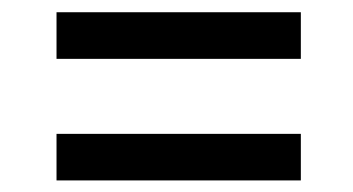

<svg xmlns="http://www.w3.org/2000/svg" viewBox="-20 -496 589 320"><path d="M74.2 -397.9V-475.6H481.4V-397.9ZM74.2 -195.3V-272.9H481.4V-195.3Z"/></svg>

Font: Heebo
Style: Regular
Weight: 400
Designer: Oded Ezer
Foundry: Meir Sadan
Version: Version 2.001; ttfautohint (v1.5.14-ce02) -l 8 -r 50 -G 200 